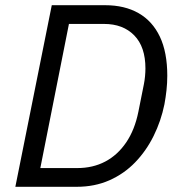

<svg xmlns="http://www.w3.org/2000/svg" viewBox="-20 -718 692 738"><path d="M39 0 179 -698H384Q459 -698 512.5 -667.5Q566 -637 594.5 -577Q623 -517 623 -427Q623 -399 620 -371.5Q617 -344 612 -317Q599 -253 570.5 -195.5Q542 -138 499.5 -94Q457 -50 400.5 -25Q344 0 275 0ZM135 -72H277Q337 -72 384.5 -97Q432 -122 465 -170.5Q498 -219 512 -289L533 -394Q536 -409 537.5 -425Q539 -441 539 -455Q539 -538 496 -582Q453 -626 380 -626H245Z"/></svg>

Font: IBM Plex Sans Var
Style: Italic
Weight: 400
Italic angle: -11.31°
Designer: Mike Abbink, Paul van der Laan, Pieter van Rosmalen
Foundry: Bold Monday
Version: Version 1.001